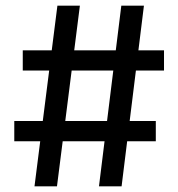

<svg xmlns="http://www.w3.org/2000/svg" viewBox="-20 -659 630 679"><path d="M102 0 183 -639H262.5L181.5 0ZM30.5 -159.5V-231H531V-159.5ZM330 0 409 -639H489L410 0ZM60.5 -409.5V-481H560V-409.5Z"/></svg>

Font: Anek Odia Medium
Style: Regular
Weight: 500
Designer: Yesha Goshar & Mahesh Sahu (Odia), Yesha Goshar (Latin)
Foundry: Ek Type
Version: Version 1.003